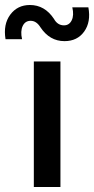

<svg xmlns="http://www.w3.org/2000/svg" viewBox="-65 -745 376 765"><path d="M191.9 -581.1Q132.8 -581.1 96.2 -636.2Q80.1 -662.1 57.1 -662.1Q35.2 -662.1 25.4 -641.4Q15.6 -620.6 22.9 -588.9H-43Q-52.7 -647.9 -24.2 -686.5Q4.4 -725.1 54.2 -725.1Q113.3 -725.1 149.9 -669.9Q164.1 -644 189.9 -644Q210.9 -644 220.7 -664.1Q230.5 -684.1 223.1 -715.8H287.1Q297.9 -657.7 270.5 -619.4Q243.2 -581.1 191.9 -581.1ZM69.8 -500H175.8V0H69.8Z"/></svg>

Font: Oakes Grotesk Medium
Style: Regular
Weight: 500
Designer: Samuel Oakes
Foundry: Samuel Oakes
Version: Version 1.000;PS 001.000;hotconv 1.0.88;makeotf.lib2.5.64775